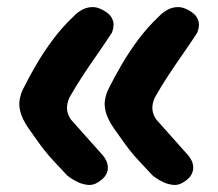

<svg xmlns="http://www.w3.org/2000/svg" viewBox="-20 -592 627 551"><path d="M506.8 -69.2Q492.5 -59.8 477.1 -61.4Q461.8 -63 448.4 -69.4Q435 -75.8 426.8 -81.8Q418.5 -87.8 418.5 -87.8Q397.5 -110.8 381.2 -127.6Q365 -144.5 350.5 -163.2Q336 -182 318 -208.2Q293.8 -240 286 -262.9Q278.2 -285.8 281.1 -303.9Q284 -322 291 -336Q307 -368.5 328.6 -405.6Q350.2 -442.8 377 -478.6Q403.8 -514.5 435.2 -544Q435.2 -544 441.6 -550.4Q448 -556.8 460 -563.6Q472 -570.5 487.6 -571.6Q503.2 -572.8 521 -562.8Q538.8 -553 545 -542Q551.2 -531 550.9 -520.9Q550.5 -510.8 548.2 -504.4Q546 -498 546 -498Q523.2 -463.2 502.8 -434Q482.2 -404.8 463.4 -376.1Q444.5 -347.5 424.5 -312.5Q407.8 -276.5 429.5 -247.8L516.5 -150.2Q516.5 -150.2 520.8 -145.4Q525 -140.5 529.2 -132.4Q533.5 -124.2 534.5 -113.6Q535.5 -103 529.6 -91.5Q523.8 -80 506.8 -69.2ZM261.8 -69.2Q247.5 -59.8 232.1 -61.4Q216.8 -63 203.4 -69.4Q190 -75.8 181.8 -81.8Q173.5 -87.8 173.5 -87.8Q152.5 -110.8 136.2 -127.6Q120 -144.5 105.5 -163.2Q91 -182 73 -208.2Q48.8 -240 41 -262.9Q33.2 -285.8 36.1 -303.9Q39 -322 46 -336Q62 -368.5 83.6 -405.6Q105.2 -442.8 132 -478.6Q158.8 -514.5 190.2 -544Q190.2 -544 196.6 -550.4Q203 -556.8 215 -563.6Q227 -570.5 242.6 -571.6Q258.2 -572.8 276 -562.8Q293.8 -553 300 -542Q306.2 -531 305.9 -520.9Q305.5 -510.8 303.2 -504.4Q301 -498 301 -498Q278.2 -463.2 257.8 -434Q237.2 -404.8 218.4 -376.1Q199.5 -347.5 179.5 -312.5Q162.8 -276.5 184.5 -247.8L271.5 -150.2Q271.5 -150.2 275.8 -145.4Q280 -140.5 284.2 -132.4Q288.5 -124.2 289.5 -113.6Q290.5 -103 284.6 -91.5Q278.8 -80 261.8 -69.2Z"/></svg>

Font: Sour Gummy Black
Style: Regular
Weight: 900
Version: Version 1.000